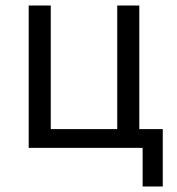

<svg xmlns="http://www.w3.org/2000/svg" viewBox="-20 -536 640 696"><path d="M497 0H84V-516H164V-68H405V-516H485V-68H570V140H497Z"/></svg>

Font: iA Writer Mono V
Style: Regular
Weight: 400
Designer: Mike Abbink, Paul van der Laan, Pieter van Rosmalen
Foundry: Bold Monday
Version: Version 2.000